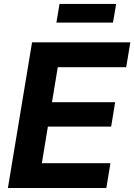

<svg xmlns="http://www.w3.org/2000/svg" viewBox="-20 -939 671 959"><path d="M19.5 0 140.1 -727.5H630.9L610.4 -603.5H268.6L239.7 -428.7H555.2L535.2 -306.6H219.2L189 -124H531.7L511.2 0ZM560.1 -919.4 544.4 -826.2H261.7L277.3 -919.4Z"/></svg>

Font: Inter 16pt
Style: Bold Italic
Weight: 700
Italic angle: -9.3988°
Version: Version 4.001;git-66647c0bb